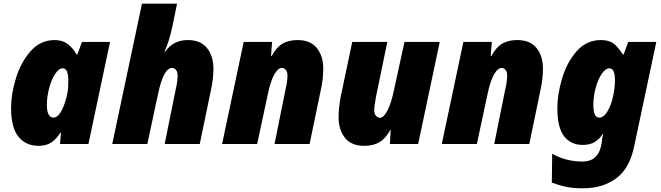

<svg xmlns="http://www.w3.org/2000/svg" viewBox="-20 -780 3578 1040"><path d="M40 -196Q40 -271 66.5 -357Q93 -443 146 -503Q199 -563 276 -563Q317 -563 345 -543Q373 -523 395 -485H399L424 -553H576L459 0H305L310 -60H306Q285 -26 257.5 -8Q230 10 188 10Q121 10 80.5 -39Q40 -88 40 -196ZM346 -280Q350 -302 350 -343Q350 -410 320 -410Q299 -410 279 -380Q259 -350 246.5 -303.5Q234 -257 234 -210Q234 -178 243 -160.5Q252 -143 269 -143Q294 -143 314.5 -182.5Q335 -222 346 -280Z M749 -760H939L914 -638Q895 -550 871 -501H875Q919 -563 997 -563Q1067 -563 1101.5 -519.5Q1136 -476 1136 -408Q1136 -353 1123 -294L1062 0H872L933 -302Q942 -338 942 -372Q942 -391 933 -401.5Q924 -412 912 -412Q866 -412 836 -271L778 0H588Z M1300 -553H1454L1448 -477H1452Q1476 -523 1509.5 -543Q1543 -563 1592 -563Q1662 -563 1696.5 -519.5Q1731 -476 1731 -408Q1731 -353 1718 -294L1657 0H1467L1528 -302Q1537 -338 1537 -372Q1537 -391 1528 -401.5Q1519 -412 1507 -412Q1486 -412 1466 -377Q1446 -342 1431 -271L1373 0H1183Z M1814 -145Q1814 -197 1826 -259L1888 -553H2078L2016 -253Q2007 -202 2007 -182Q2007 -164 2016.5 -153Q2026 -142 2038 -142Q2057 -142 2077 -178Q2097 -214 2112 -283L2171 -553H2362L2245 0H2092L2096 -76H2094Q2069 -30 2035.5 -10Q2002 10 1953 10Q1883 10 1848.5 -33.5Q1814 -77 1814 -145Z M2490 -553H2644L2638 -477H2642Q2666 -523 2699.5 -543Q2733 -563 2782 -563Q2852 -563 2886.5 -519.5Q2921 -476 2921 -408Q2921 -353 2908 -294L2847 0H2657L2718 -302Q2727 -338 2727 -372Q2727 -391 2718 -401.5Q2709 -412 2697 -412Q2676 -412 2656 -377Q2636 -342 2621 -271L2563 0H2373Z M2969 209 2971 53Q3046 95 3135 95Q3176 95 3200.5 74.5Q3225 54 3234 18L3239 -4Q3240 -9 3241.5 -25Q3243 -41 3248 -54H3245Q3226 -26 3201 -10.5Q3176 5 3136 5Q3072 5 3035.5 -42Q2999 -89 2999 -194Q2999 -270 3025 -356.5Q3051 -443 3104 -503Q3157 -563 3235 -563Q3277 -563 3301.5 -545.5Q3326 -528 3354 -485H3358L3383 -553H3535L3415 13Q3390 134 3316.5 187Q3243 240 3138 240Q3085 240 3046.5 232Q3008 224 2969 209ZM3311 -344Q3311 -410 3281 -410Q3260 -410 3239.5 -380Q3219 -350 3206.5 -303.5Q3194 -257 3194 -210Q3194 -143 3226 -143Q3250 -143 3269.5 -175Q3289 -207 3300 -254.5Q3311 -302 3311 -344Z"/></svg>

Font: Noto Sans Display Black
Style: Italic
Weight: 900
Italic angle: -12°
Designer: Monotype Design team
Foundry: Monotype Imaging Inc.
Version: Version 1.000